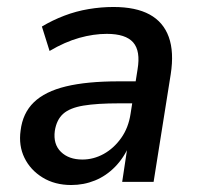

<svg xmlns="http://www.w3.org/2000/svg" viewBox="-20 -521 569 550"><path d="M184 9Q137 9 102 -12.5Q67 -34 50 -69Q33 -104 39 -147Q45 -197 77 -228Q109 -259 169 -273.5Q229 -288 320 -288H382L373 -225H322Q258 -225 219 -218.5Q180 -212 161 -195Q142 -178 137 -146Q132 -108 154.5 -86Q177 -64 216 -64Q248 -64 277 -80Q306 -96 327 -125.5Q348 -155 354 -195L374 -322Q383 -375 361.5 -399.5Q340 -424 286 -424Q248 -424 207 -412.5Q166 -401 122 -375L100 -445Q130 -463 164 -476Q198 -489 234 -495Q270 -501 305 -501Q369 -501 408.5 -479.5Q448 -458 463.5 -415Q479 -372 469 -308L420 0H330L346 -106H351Q335 -69 309.5 -43Q284 -17 252 -4Q220 9 184 9Z"/></svg>

Font: Nunito Sans 10pt SemiCondensed SemiBold
Style: Italic
Weight: 600
Width: 4
Italic angle: -9°
Designer: Vernon Adams
Foundry: Vernon Adams
Version: Version 3.101;gftools[0.9.27]